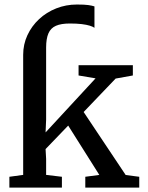

<svg xmlns="http://www.w3.org/2000/svg" viewBox="-20 -850 672 870"><path d="M22.5 0V-49L85 -57.5V-601.5Q85 -649 104.2 -690.5Q123.5 -732 157 -763.2Q190.5 -794.5 234.8 -812Q279 -829.5 328.5 -829.5Q363.5 -829.5 380.5 -827Q397.5 -824.5 408 -821V-724Q401.5 -729 387.2 -733.5Q373 -738 350.2 -740.8Q327.5 -743.5 296.5 -743.5Q257 -743.5 233.5 -733.2Q210 -723 199.5 -699Q189 -675 189 -634.5V-308.5L186.5 -250L413 -495L336 -508V-554.5H582V-508L504 -494L359 -342.5L549.5 -57L611 -49V0H366.5V-49L430 -57.5L289 -281L186.5 -174.5L189 -130V-57.5L260.5 -49V0Z"/></svg>

Font: Merriweather 20pt
Style: Regular
Weight: 400
Version: Version 2.100